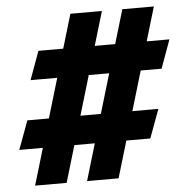

<svg xmlns="http://www.w3.org/2000/svg" viewBox="-52 -770 811 821"><g transform="rotate(-5 354.0 -359.5)"><path d="M289 0V-1L503 -719H638V-718L424 0ZM12 -158V-159L57 -281H619V-280L574 -158ZM66 0V-1L280 -719H415V-718L201 0ZM86 -451V-452L130 -573H692V-572L648 -451Z"/></g></svg>

Font: Foldit
Style: Bold
Weight: 700
Version: Version 1.003